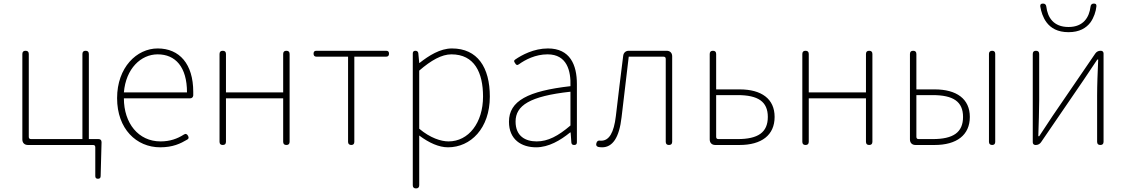

<svg xmlns="http://www.w3.org/2000/svg" viewBox="-20 -811 6298 1074"><path d="M105 -263V-31C105 -12 117 0 136 0H309H500C509 0 513 4 513 13V174C513 184 518 189 528 189C538 189 543 184 543 174L548 -13V-16C548 -27 542 -33 531 -33H477V-509C477 -521 471 -527 459 -527C447 -527 441 -521 441 -509V-33H154C145 -33 141 -37 141 -46V-509C141 -521 135 -527 123 -527C111 -527 105 -521 105 -509Z M962 -261H1044C1053 -261 1060 -267 1061 -277C1061 -284 1061 -291 1061 -297C1061 -453 984 -540 862 -540C745 -540 635 -434 635 -262C635 -90 743 13 876 13C947 13 990 -8 1027 -30C1036 -35 1037 -41 1032 -51C1026 -62 1018 -65 1008 -58C972 -35 931 -20 878 -20C754 -20 673 -122 673 -261H866ZM937 -294H849H673C684 -427 768 -507 862 -507C961 -507 1026 -437 1026 -294Z M1600 -263V-509C1600 -521 1594 -527 1582 -527C1570 -527 1564 -521 1564 -509V-294H1244V-509C1244 -521 1238 -527 1226 -527C1214 -527 1208 -521 1208 -509V-18C1208 -6 1214 0 1226 0C1238 0 1244 -6 1244 -18V-261H1404H1564V-18C1564 -6 1570 0 1582 0C1594 0 1600 -6 1600 -18V-263Z M1927 -247V-17C1927 -6 1934 0 1945 0C1956 0 1962 -6 1962 -17V-494H2140C2151 -494 2156 -500 2156 -511C2156 -522 2151 -527 2140 -527H1945H1750C1739 -527 1734 -522 1734 -511C1734 -500 1739 -494 1750 -494H1927Z M2289 51V225C2289 237 2295 243 2307 243C2319 243 2325 237 2325 225V46V-53C2381 -11 2436 13 2486 13C2612 13 2720 -92 2720 -271C2720 -434 2651 -540 2508 -540C2442 -540 2379 -500 2327 -459H2325L2320 -513C2319 -522 2313 -527 2304 -527C2294 -527 2289 -522 2289 -512V-142ZM2325 -334V-416C2392 -474 2451 -507 2505 -507C2634 -507 2682 -405 2682 -271C2682 -124 2601 -20 2489 -20C2447 -20 2387 -39 2325 -91V-253Z M3207 -255V-341C3207 -448 3169 -540 3045 -540C2966 -540 2898 -503 2862 -478C2853 -472 2855 -467 2861 -458C2867 -448 2872 -444 2882 -451C2918 -477 2975 -507 3043 -507C3152 -507 3174 -414 3171 -329C2934 -302 2827 -247 2827 -130C2827 -30 2897 13 2979 13C3049 13 3115 -26 3169 -70H3172L3176 -14C3177 -4 3182 0 3192 0C3202 0 3207 -5 3207 -15V-170ZM3171 -250V-203V-109C3102 -50 3045 -20 2982 -20C2918 -20 2864 -50 2864 -131C2864 -220 2942 -273 3171 -298Z M3740 -263V-496C3740 -515 3728 -527 3709 -527H3604H3497C3480 -527 3468 -516 3466 -499C3452 -387 3438 -275 3425 -162C3414 -68 3387 -24 3343 -24C3342 -24 3340 -24 3339 -24C3327 -27 3319 -22 3316 -10C3313 1 3316 8 3327 11C3333 12 3339 13 3348 13C3406 13 3444 -40 3457 -156C3471 -270 3484 -381 3497 -494H3691C3700 -494 3704 -490 3704 -481V-18C3704 -6 3710 0 3722 0C3734 0 3740 -6 3740 -18V-263Z M3950 -263V-31C3950 -12 3962 0 3981 0H4033H4117C4240 0 4313 -55 4313 -157C4313 -258 4240 -311 4117 -311H3986V-509C3986 -521 3980 -527 3968 -527C3956 -527 3950 -521 3950 -509ZM3986 -156V-279H4046H4106C4220 -279 4275 -243 4275 -157C4275 -70 4220 -33 4106 -33H3999C3990 -33 3986 -37 3986 -46Z M4860 -263V-509C4860 -521 4854 -527 4842 -527C4830 -527 4824 -521 4824 -509V-294H4504V-509C4504 -521 4498 -527 4486 -527C4474 -527 4468 -521 4468 -509V-18C4468 -6 4474 0 4486 0C4498 0 4504 -6 4504 -18V-261H4664H4824V-18C4824 -6 4830 0 4842 0C4854 0 4860 -6 4860 -18V-263Z M5070 -263V-31C5070 -12 5082 0 5101 0H5139H5208C5331 0 5405 -55 5405 -157C5405 -258 5331 -311 5208 -311H5106V-509C5106 -521 5100 -527 5088 -527C5076 -527 5070 -521 5070 -509ZM5106 -156V-279H5151H5197C5312 -279 5367 -243 5367 -157C5367 -70 5312 -33 5197 -33H5119C5110 -33 5106 -37 5106 -46ZM5512 -263V-17C5512 -6 5519 0 5530 0C5541 0 5547 -6 5547 -17V-263V-510C5547 -521 5541 -527 5530 -527C5519 -527 5512 -521 5512 -510Z M5757 -263V-15C5757 -6 5763 0 5772 0H5775C5786 0 5797 -6 5803 -15L6041 -363C6063 -396 6096 -445 6118 -478H6123C6120 -407 6117 -336 6117 -277V-18C6117 -6 6123 0 6135 0C6147 0 6153 -6 6153 -18V-263V-512C6153 -521 6147 -527 6138 -527H6135C6124 -527 6113 -521 6107 -512L5869 -164C5847 -131 5815 -82 5793 -49H5788C5790 -120 5793 -191 5793 -249V-509C5793 -521 5787 -527 5775 -527C5763 -527 5757 -521 5757 -509ZM6080 -686C6099 -713 6110 -746 6113 -775C6114 -787 6110 -791 6098 -791C6087 -791 6081 -784 6080 -773C6073 -715 6041 -660 5957 -660C5872 -660 5840 -715 5833 -773C5832 -784 5826 -791 5815 -791C5803 -791 5798 -787 5799 -775C5804 -745 5814 -713 5834 -686C5858 -654 5896 -631 5957 -631C6018 -631 6056 -654 6080 -686Z"/></svg>

Font: GenSenRounded2 TW EL
Style: Regular
Weight: 250
Version: Version 2.100;PS 2.1;hotconv 16.6.51;makeotf.lib2.5.65220 DE